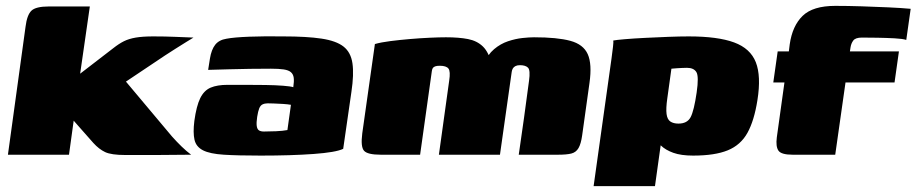

<svg xmlns="http://www.w3.org/2000/svg" viewBox="-20 -527 3122 654"><path d="M7 0 67 -436Q72 -476 87 -490.5Q102 -505 147 -505H286L253 -276L366 -363Q385 -378 402 -386.5Q419 -395 442.5 -399Q466 -403 502 -403Q543 -403 577 -401.5Q611 -400 639 -399Q632 -395 614.5 -384Q597 -373 577 -360.5Q557 -348 542 -338L409 -249L566 -62Q582 -44 598.5 -28Q615 -12 631 0Q570 1 511.5 1Q453 1 407 1Q359 1 338 -9Q317 -19 298 -40L245 -100L231 -116L215 0Z M868 3Q790 3 742.5 0Q695 -3 671.5 -15Q648 -27 642.5 -51Q637 -75 642 -115Q649 -166 662 -192.5Q675 -219 697.5 -228.5Q720 -238 755 -238Q781 -238 815.5 -238Q850 -238 884 -237.5Q918 -237 944 -235Q970 -233 979 -230Q982 -250 980.5 -262Q979 -274 971 -281Q963 -288 946.5 -290.5Q930 -293 903 -293Q868 -293 832 -292.5Q796 -292 760.5 -291Q725 -290 689 -289L695 -327Q700 -358 713 -374.5Q726 -391 751 -395Q777 -400 829.5 -402Q882 -404 945 -403Q1025 -403 1075 -395.5Q1125 -388 1150 -368.5Q1175 -349 1180.5 -311.5Q1186 -274 1177 -214L1149 -20Q1124 -8 1048 -2.5Q972 3 868 3ZM879 -79Q898 -79 920.5 -80Q943 -81 959 -84L971 -170Q960 -172 943.5 -173Q927 -174 912.5 -174.5Q898 -175 892 -175Q882 -175 874.5 -171.5Q867 -168 863 -158Q859 -148 856 -129Q853 -109 854.5 -98Q856 -87 862 -83Q868 -79 879 -79Z M1277 0Q1232 0 1220 -13.5Q1208 -27 1214 -73L1257 -377Q1278 -383 1309.5 -387Q1341 -391 1376 -394Q1411 -397 1444 -398.5Q1477 -400 1499 -400Q1543 -400 1574 -394Q1605 -388 1625 -368.5Q1645 -349 1655 -308L1628 -309Q1641 -341 1663 -359.5Q1685 -378 1710.5 -386.5Q1736 -395 1759.5 -397.5Q1783 -400 1799 -400Q1878 -400 1922.5 -388Q1967 -376 1982 -342.5Q1997 -309 1988 -245L1963 -66Q1959 -37 1950.5 -22.5Q1942 -8 1926 -4Q1910 0 1881 0H1747Q1756 -63 1765 -126Q1774 -189 1782 -252Q1787 -288 1778.5 -296.5Q1770 -305 1751 -305Q1742 -305 1736 -302Q1730 -299 1727 -294Q1724 -289 1723 -282L1683 0H1475L1510 -252Q1515 -284 1507.5 -293.5Q1500 -303 1478 -303Q1468 -303 1462.5 -301Q1457 -299 1454.5 -295.5Q1452 -292 1451 -285L1411 0Z M2002 107 2063 -328Q2066 -350 2068 -367.5Q2070 -385 2069 -389Q2079 -391 2108.5 -393.5Q2138 -396 2177.5 -398Q2217 -400 2256.5 -401.5Q2296 -403 2326 -403Q2425 -403 2480.5 -382.5Q2536 -362 2554.5 -315Q2573 -268 2560 -186Q2549 -116 2526 -74.5Q2503 -33 2459 -15Q2415 3 2341 3Q2300 3 2273.5 -6.5Q2247 -16 2231 -31.5Q2215 -47 2207 -64L2236 -72L2211 107ZM2291 -106Q2321 -106 2332.5 -128Q2344 -150 2353 -212Q2361 -267 2352 -281.5Q2343 -296 2320 -296Q2311 -296 2302.5 -295.5Q2294 -295 2285 -294.5Q2276 -294 2267 -293L2253 -192Q2248 -157 2250.5 -138.5Q2253 -120 2263.5 -113Q2274 -106 2291 -106Z M2629 -352H2667L2670 -376Q2679 -439 2714 -473Q2749 -507 2825 -507Q2868 -507 2914.5 -505.5Q2961 -504 3005 -502Q3049 -500 3082 -497L3067 -391Q3055 -395 3027 -396.5Q2999 -398 2968.5 -398.5Q2938 -399 2916 -399Q2894 -399 2886.5 -389Q2879 -379 2877 -365L2875 -352H3042L3027 -246H2860L2825 0H2680Q2641 0 2631.5 -14Q2622 -28 2626 -59L2652 -246H2614Z"/></svg>

Font: Genos Thin Black
Style: Italic
Weight: 900
Italic angle: -8°
Version: Version 1.010